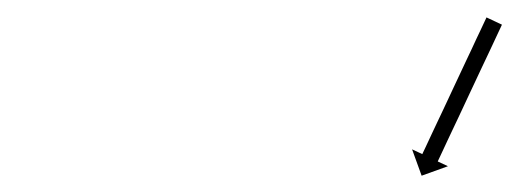

<svg xmlns="http://www.w3.org/2000/svg" viewBox="-20 -567 608 225"><path d="M567.4 -536.3C567.6 -536.9 567.9 -537.5 568.2 -538.1L550.1 -546.6C549.8 -546 549.5 -545.4 549.3 -544.8C548.5 -543.1 547.7 -541.4 546.9 -539.7C545.6 -537 544.4 -534.4 543.2 -531.8C541.6 -528.4 540 -524.9 538.3 -521.5C536.5 -517.5 534.6 -513.4 532.7 -509.4C530.5 -504.9 528.4 -500.4 526.3 -495.9C524 -491 521.8 -486.2 519.5 -481.4C517.2 -476.4 514.8 -471.4 512.5 -466.5C510.1 -461.5 507.8 -456.5 505.5 -451.5C503.2 -446.7 500.9 -441.9 498.7 -437C496.6 -432.5 494.4 -428 492.3 -423.5C490.4 -419.5 488.5 -415.4 486.6 -411.4C485 -408 483.4 -404.6 481.8 -401.1C480.6 -398.5 479.3 -395.9 478.1 -393.2C477.3 -391.5 476.5 -389.8 475.7 -388.2C475.4 -387.6 475.1 -387 474.9 -386.4L462.9 -392L474.1 -361.1L504.9 -372.2L493 -377.8C493.2 -378.4 493.5 -379 493.8 -379.6C494.6 -381.3 495.4 -383 496.2 -384.7C497.4 -387.4 498.7 -390 499.9 -392.6C501.5 -396 503.1 -399.5 504.7 -402.9C506.6 -406.9 508.5 -411 510.4 -415C512.5 -419.5 514.7 -424 516.8 -428.5C519 -433.4 521.3 -438.2 523.6 -443C525.9 -448 528.2 -453 530.6 -458C532.9 -462.9 535.3 -467.9 537.6 -472.9C539.9 -477.7 542.1 -482.5 544.4 -487.4C546.5 -491.9 548.6 -496.4 550.8 -500.9C552.7 -504.9 554.6 -509 556.5 -513C558.1 -516.4 559.7 -519.9 561.3 -523.3C562.5 -525.9 563.7 -528.5 565 -531.2C565.8 -532.9 566.6 -534.6 567.4 -536.3Z"/></svg>

Font: FRB American Cursive Just Arrows Extrabold
Style: Bold Italic
Weight: 800
Italic angle: -25°
Version: Version 2.0;Modular Font Editor K font №1